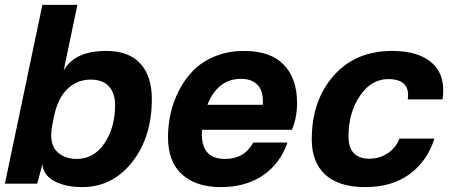

<svg xmlns="http://www.w3.org/2000/svg" viewBox="-21 -750 1837 784"><path d="M295 -730 239 -462Q283 -542 413 -542Q505 -542 552 -490.5Q599 -439 599 -345Q599 -190 518.5 -88Q438 14 315 14Q248 14 202.5 -9.5Q157 -33 152 -79L131 0H-1L152 -730ZM193 -242Q178 -168 208.5 -134.5Q239 -101 292 -101Q363 -101 406 -165.5Q449 -230 449 -322Q449 -369 424 -397Q399 -425 349 -425Q295 -425 255.5 -388Q216 -351 200 -277Z M975 -542Q1084 -542 1138 -485.5Q1192 -429 1192 -330Q1192 -269 1171 -220H804Q795 -101 898 -101Q977 -101 1013 -168H1153Q1122 -80 1051.5 -33Q981 14 881 14Q780 14 722.5 -37.5Q665 -89 665 -190Q665 -237 675 -284Q685 -331 708.5 -378Q732 -425 767 -461Q802 -497 855.5 -519.5Q909 -542 975 -542ZM826 -322H1052Q1056 -376 1032 -402Q1008 -428 963 -428Q868 -428 826 -322Z M1580 -542Q1691 -542 1745.5 -490.5Q1800 -439 1786 -344H1644Q1656 -427 1564 -427Q1495 -427 1448.5 -358.5Q1402 -290 1402 -193Q1402 -102 1488 -102Q1529 -102 1562.5 -124.5Q1596 -147 1610 -184H1753Q1723 -91 1651 -38.5Q1579 14 1470 14Q1363 14 1307.5 -36.5Q1252 -87 1252 -181Q1252 -339 1341 -440.5Q1430 -542 1580 -542Z"/></svg>

Font: Nacelle Bold
Style: Italic
Weight: 700
Italic angle: -12°
Designer: Sora Sagano
Foundry: Sora Sagano
Version: Version 1.000;FEAKit 1.0